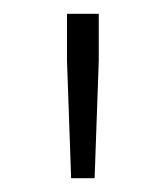

<svg xmlns="http://www.w3.org/2000/svg" viewBox="-20 -820 240 278"><path d="M123 -800V-732L117 -562H83L77 -732V-800Z"/></svg>

Font: Kreadon
Style: Regular
Weight: 400
Designer: kohakuno
Foundry: StudioGnu
Version: Version 1.000;Glyphs 3.1.2 (3151)